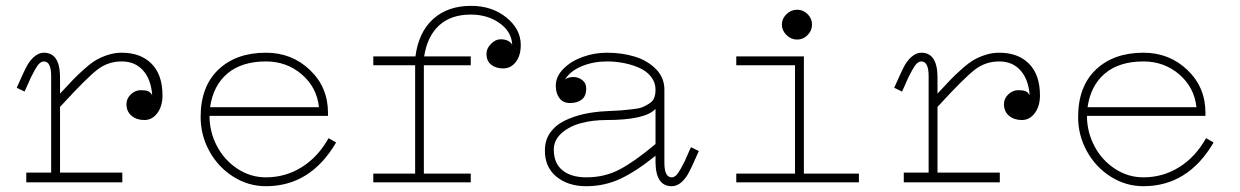

<svg xmlns="http://www.w3.org/2000/svg" viewBox="-20 -623 4237 656"><path d="M396 -442.9Q460.4 -442.9 497.8 -405.3Q535.2 -367.7 535.2 -296.9Q535.2 -260.3 517.6 -236.6Q500 -212.9 473.1 -212.9Q447.3 -212.9 429.7 -227.3Q412.1 -241.7 412.1 -267.1Q412.1 -286.6 427.2 -300.8Q442.4 -314.9 460.9 -314.9Q476.1 -314.9 484.6 -312Q493.2 -309.1 500 -297.9Q496.1 -351.6 468.8 -382.3Q441.4 -413.1 396 -413.1Q348.6 -413.1 312 -384.5Q275.4 -356 192.9 -266.1Q187.5 -260.7 185.1 -257.8V-33.2H397.9V0H69.8V-33.2H154.8V-362.8Q154.8 -413.1 129.9 -413.1Q122.6 -413.1 115.5 -407Q108.4 -400.9 98.9 -383.8Q89.4 -366.7 85 -357.2Q80.6 -347.7 68.4 -319.8Q66.9 -316.9 65.9 -314.7Q64.9 -312.5 64 -310.1L37.1 -323.2Q65.4 -387.7 75.7 -404.3Q100.6 -442.4 129.9 -442.9Q183.6 -442.9 185.1 -362.8V-303.2Q213.4 -334 230.2 -351.3Q247.1 -368.7 270 -388.9Q293 -409.2 310.8 -419.2Q328.6 -429.2 350.6 -436Q372.6 -442.9 396 -442.9Z M665.5 -223.1Q665.5 -327.6 726.3 -385.3Q787.1 -442.9 888.7 -442.9Q977.1 -442.9 1038.8 -384Q1100.6 -325.2 1100.6 -237.8V-227.1H695.8Q695.8 -172.4 721.2 -124Q746.6 -75.7 791.3 -46.4Q835.9 -17.1 888.7 -17.1Q955.6 -17.1 1011.5 -52.2Q1067.4 -87.4 1102.5 -150.9L1128.4 -136.2Q1041 13.2 888.7 13.2Q828.6 13.2 777.1 -19.3Q725.6 -51.8 695.6 -106.2Q665.5 -160.6 665.5 -223.1ZM1069.8 -256.8Q1062.5 -324.7 1011 -368.9Q959.5 -413.1 888.7 -413.1Q806.2 -413.1 757.3 -372.1Q708.5 -331.1 697.8 -256.8Z M1730 -470.2Q1728 -514.6 1687 -543.9Q1646 -573.2 1588.4 -573.2Q1521 -573.2 1480.5 -536.4Q1439.9 -499.5 1429.2 -430.2H1588.4V-399.9H1428.2V-29.8H1588.4V0H1255.4V-29.8H1398.4V-399.9H1255.4V-430.2H1399.4Q1410.2 -513.2 1460 -558.1Q1509.8 -603 1589.4 -603Q1661.1 -603 1710.2 -563.2Q1759.3 -523.4 1759.3 -469.2Q1759.3 -433.1 1742.2 -411.1Q1725.1 -389.2 1699.2 -389.2Q1674.3 -389.2 1658.2 -401.9Q1642.1 -414.6 1642.1 -439Q1642.1 -457.5 1657.5 -473.1Q1672.9 -488.8 1690.4 -488.8Q1718.8 -488.8 1730 -470.2Z M2219.7 -90.8Q2152.3 -36.6 2098.6 -11.7Q2044.9 13.2 1982.9 13.2Q1919.9 13.2 1880.1 -20.3Q1840.3 -53.7 1841.8 -111.8Q1842.3 -145 1860.1 -170.2Q1877.9 -195.3 1908.2 -210.2Q1938.5 -225.1 1974.1 -233.2Q2009.8 -241.2 2051.8 -243.2Q2085.4 -244.6 2101.3 -245.8Q2117.2 -247.1 2141.1 -249.8Q2165 -252.4 2175.8 -257.1Q2186.5 -261.7 2198.7 -269.5Q2210.9 -277.3 2215.3 -289.1Q2219.7 -300.8 2219.7 -316.9Q2219.7 -341.3 2204.6 -360.6Q2189.5 -379.9 2164.8 -390.9Q2140.1 -401.9 2111.8 -407.5Q2083.5 -413.1 2053.7 -413.1Q2007.8 -413.1 1968.8 -397.2Q1929.7 -381.3 1910.6 -352.1Q1923.3 -359.9 1939 -359.9Q1955.6 -359.9 1969.2 -349.6Q1982.9 -339.4 1982.9 -320.8Q1982.9 -294.9 1967.8 -283Q1952.6 -271 1927.7 -271Q1903.8 -271 1891.4 -287.6Q1878.9 -304.2 1878.9 -330.1Q1878.9 -361.8 1905.3 -388.2Q1931.6 -414.6 1971.4 -428.7Q2011.2 -442.9 2053.7 -442.9Q2104.5 -442.9 2147.7 -429.9Q2190.9 -417 2220.5 -387.7Q2250 -358.4 2250 -316.9V-66.9Q2250 -17.1 2274.9 -17.1Q2282.2 -17.1 2289.3 -23.2Q2296.4 -29.3 2305.9 -46.4Q2315.4 -63.5 2319.8 -73Q2324.2 -82.5 2336.4 -110.4Q2339.4 -116.7 2340.8 -120.1L2367.7 -106.9Q2339.4 -42.5 2329.6 -26.4Q2305.2 13.2 2274.9 13.2Q2221.2 13.2 2219.7 -66.9ZM1872.1 -111.8Q1872.1 -65.4 1901.6 -41.3Q1931.2 -17.1 1983.9 -17.1Q2045.9 -17.1 2097.7 -44.4Q2149.4 -71.8 2219.7 -130.9V-251Q2184.6 -212.9 2051.8 -212.9Q2005.4 -212.9 1965.6 -202.4Q1925.8 -191.9 1898.9 -168.2Q1872.1 -144.5 1872.1 -111.8Z M2703.6 -487.8Q2682.6 -487.8 2667 -503.4Q2651.4 -519 2651.4 -539.1Q2651.4 -559.1 2667 -574.5Q2682.6 -589.8 2703.6 -589.8Q2724.1 -589.8 2739.3 -574.7Q2754.4 -559.6 2754.4 -539.1Q2754.4 -518.6 2739.3 -503.2Q2724.1 -487.8 2703.6 -487.8ZM2726.6 -430.2V-29.8H2914.6V0H2495.6V-29.8H2696.3V-399.9H2495.6V-430.2Z M3394 -442.9Q3458.5 -442.9 3495.8 -405.3Q3533.2 -367.7 3533.2 -296.9Q3533.2 -260.3 3515.6 -236.6Q3498 -212.9 3471.2 -212.9Q3445.3 -212.9 3427.7 -227.3Q3410.2 -241.7 3410.2 -267.1Q3410.2 -286.6 3425.3 -300.8Q3440.4 -314.9 3459 -314.9Q3474.1 -314.9 3482.7 -312Q3491.2 -309.1 3498 -297.9Q3494.1 -351.6 3466.8 -382.3Q3439.5 -413.1 3394 -413.1Q3346.7 -413.1 3310.1 -384.5Q3273.4 -356 3190.9 -266.1Q3185.5 -260.7 3183.1 -257.8V-33.2H3396V0H3067.9V-33.2H3152.8V-362.8Q3152.8 -413.1 3127.9 -413.1Q3120.6 -413.1 3113.5 -407Q3106.4 -400.9 3096.9 -383.8Q3087.4 -366.7 3083 -357.2Q3078.6 -347.7 3066.4 -319.8Q3064.9 -316.9 3064 -314.7Q3063 -312.5 3062 -310.1L3035.2 -323.2Q3063.5 -387.7 3073.7 -404.3Q3098.6 -442.4 3127.9 -442.9Q3181.6 -442.9 3183.1 -362.8V-303.2Q3211.4 -334 3228.3 -351.3Q3245.1 -368.7 3268.1 -388.9Q3291 -409.2 3308.8 -419.2Q3326.7 -429.2 3348.6 -436Q3370.6 -442.9 3394 -442.9Z M3663.6 -223.1Q3663.6 -327.6 3724.4 -385.3Q3785.2 -442.9 3886.7 -442.9Q3975.1 -442.9 4036.9 -384Q4098.6 -325.2 4098.6 -237.8V-227.1H3693.8Q3693.8 -172.4 3719.2 -124Q3744.6 -75.7 3789.3 -46.4Q3834 -17.1 3886.7 -17.1Q3953.6 -17.1 4009.5 -52.2Q4065.4 -87.4 4100.6 -150.9L4126.5 -136.2Q4039.1 13.2 3886.7 13.2Q3826.7 13.2 3775.1 -19.3Q3723.6 -51.8 3693.6 -106.2Q3663.6 -160.6 3663.6 -223.1ZM4067.9 -256.8Q4060.5 -324.7 4009 -368.9Q3957.5 -413.1 3886.7 -413.1Q3804.2 -413.1 3755.4 -372.1Q3706.5 -331.1 3695.8 -256.8Z"/></svg>

Font: Compagnon Light
Style: Regular
Weight: 400
Designer: Juliette Duhe, Lea Pradine
Foundry: Velvetyne Type Foundry
Version: Version 1.000;PS 001.000;hotconv 1.0.88;makeotf.lib2.5.64775